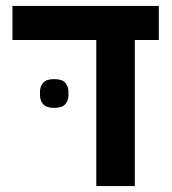

<svg xmlns="http://www.w3.org/2000/svg" viewBox="-20 -628 582 648"><path d="M163 -264Q136 -264 125.5 -276.5Q115 -289 115 -306V-319Q115 -336 125.5 -348.5Q136 -361 163 -361Q190 -361 200.5 -348.5Q211 -336 211 -319V-306Q211 -289 200.5 -276.5Q190 -264 163 -264ZM305 -493H22V-608H516V-493H435V0H305Z"/></svg>

Font: IBM Plex Sans Hebrew SmBld
Style: Regular
Weight: 600
Designer: Mike Abbink, Paul van der Laan, Pieter van Rosmalen, Yanek Iontef
Foundry: Bold Monday
Version: Version 1.3